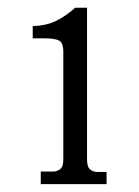

<svg xmlns="http://www.w3.org/2000/svg" viewBox="-20 -762 355 490"><path d="M202.1 -355.5Q202.1 -335.9 210 -329.6Q217.8 -323.2 228.5 -323.2H252V-292H84V-324.2H116.2Q125 -324.2 133.3 -330.1Q141.6 -335.9 141.6 -355.5V-628.9Q141.6 -653.3 130.4 -658.7Q119.1 -664.1 95.7 -664.1H63.5V-695.3Q96.7 -696.3 121.6 -708Q146.5 -719.7 171.9 -742.2H202.1Z"/></svg>

Font: Uchen
Style: Regular
Weight: 400
Designer: Christopher J. Fynn
Foundry: Christopher J. Fynn for DDC
Version: Version 1.000 preliminary